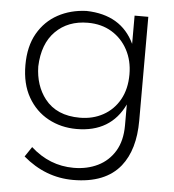

<svg xmlns="http://www.w3.org/2000/svg" viewBox="-52 -573 738 816"><g transform="rotate(5 317.0 -165.0)"><path d="M289.5 195.5Q171.5 195.5 76 114L104.5 71.5Q184.5 144 287.5 144Q344.5 144 390.2 121.8Q436 99.5 462.8 55.2Q489.5 11 489.5 -54.5V-144Q431 -21.5 285.5 -21.5Q219 -21.5 164.5 -51Q110 -80.5 77.8 -136.8Q45.5 -193 45.5 -273.5Q45.5 -353.5 77.2 -408.8Q109 -464 162.8 -493.2Q216.5 -522.5 284.5 -525Q433 -521.5 489.5 -402.5V-523H548V-80Q548 44 491.5 115Q427 195.5 289.5 195.5ZM295 -70.5Q350.5 -70.5 394.5 -94.8Q438.5 -119 464 -164.2Q489.5 -209.5 489.5 -272.5Q489.5 -330.5 465 -376.5Q440.5 -422.5 396.8 -449Q353 -475.5 295 -475.5Q210 -475.5 157 -422.5Q104 -369.5 100.5 -272.5Q102 -191 145.5 -135Q196 -70.5 295 -70.5Z"/></g></svg>

Font: Argentum Novus Light
Style: Regular
Weight: 300
Designer: Julieta Ulanovsky (font) & Cristiano Sobral (main changes)
Foundry: Julieta Ulanovsky (font) & Cristiano Sobral (main changes)
Version: Version 3.00;November 27, 2020;FontCreator 13.0.0.2655 64-bi